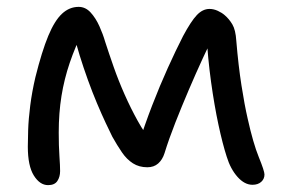

<svg xmlns="http://www.w3.org/2000/svg" viewBox="-20 -528 820 559"><path d="M120 11Q96 11 78.5 -17Q61 -45 61 -101Q61 -119 62 -150Q63 -181 68 -220.5Q73 -260 83 -303Q102 -379 120.5 -423.5Q139 -468 160.5 -488Q182 -508 209 -508Q229 -508 244 -491.5Q259 -475 269.5 -451.5Q280 -428 286 -407Q297 -373 311 -333Q325 -293 343 -252.5Q361 -212 381 -176Q401 -140 422 -115L383 -107Q401 -164 423 -221Q445 -278 468.5 -330Q492 -382 513 -423Q536 -466 553 -484Q570 -502 590 -502Q602 -502 614 -496.5Q626 -491 634 -484Q647 -473 656.5 -457Q666 -441 668 -409Q674 -337 683 -279.5Q692 -222 701 -183Q717 -111 733.5 -70.5Q750 -30 750 -20Q750 -7 740.5 1.5Q731 10 715 10Q692 10 671.5 -13Q651 -36 640 -72Q628 -109 616 -165Q604 -221 594.5 -289.5Q585 -358 581 -431L609 -438Q591 -403 570.5 -358.5Q550 -314 529.5 -266Q509 -218 490.5 -171Q472 -124 459 -82Q453 -63 440.5 -52Q428 -41 409 -41Q385 -41 367 -52.5Q349 -64 335 -84.5Q321 -105 307 -130Q300 -144 288 -169.5Q276 -195 262.5 -227Q249 -259 236 -295Q223 -331 212 -366.5Q201 -402 194 -433L223 -441Q199 -392 183 -345Q167 -298 159 -248.5Q151 -199 151 -142Q151 -103 153 -74Q155 -45 155 -30Q155 -13 147 -1Q139 11 120 11Z"/></svg>

Font: Shantell Sans Light
Style: Regular
Weight: 400
Version: Version 1.011;[c5ecc13dd]